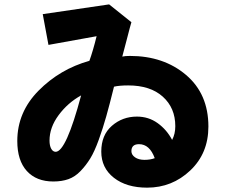

<svg xmlns="http://www.w3.org/2000/svg" viewBox="-20 -821 1040 884"><path d="M59.6 -171.9Q59.6 -304.7 157.7 -403.8Q255.9 -502.9 391.6 -541Q408.2 -586.9 424.8 -654.3L203.1 -614.3L176.8 -755.9L482.4 -800.8L585 -718.8Q580.1 -703.1 564.5 -642.1Q548.8 -581.1 543 -560.5Q556.6 -563.5 578.1 -563.5Q733.4 -563.5 836.4 -476.1Q939.5 -388.7 939.5 -238.3Q939.5 -115.2 856 -36.1Q772.5 43 657.2 43Q562.5 43 504.4 -2.4Q446.3 -47.9 446.3 -123Q446.3 -199.2 495.1 -241.7Q543.9 -284.2 610.4 -284.2Q664.1 -284.2 706.1 -253.9Q748 -223.6 772.5 -176.8Q787.1 -204.1 787.1 -240.2Q787.1 -324.2 729.5 -376Q671.9 -427.7 570.3 -427.7Q529.3 -427.7 504.9 -421.9Q484.4 -338.9 469.2 -285.2Q454.1 -231.4 434.6 -177.2Q415 -123 395.5 -91.3Q376 -59.6 350.6 -33.2Q325.2 -6.8 294.9 3.9Q264.6 14.6 225.6 14.6Q147.5 14.6 103.5 -33.7Q59.6 -82 59.6 -171.9ZM208 -173.8Q208 -150.4 215.8 -136.2Q223.6 -122.1 236.3 -122.1Q284.2 -122.1 353.5 -381.8Q292 -347.7 250 -291Q208 -234.4 208 -173.8ZM585 -125Q585 -108.4 601.6 -96.7Q618.2 -85 645.5 -85Q671.9 -85 692.4 -92.8Q668.9 -157.2 620.1 -157.2Q585 -157.2 585 -125Z"/></svg>

Font: Gothic A1 Black
Style: Regular
Weight: 900
Version: Version 2.50